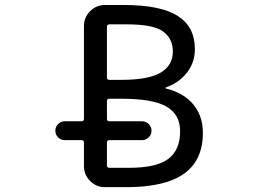

<svg xmlns="http://www.w3.org/2000/svg" viewBox="-20 -775 1040 774"><path d="M411.1 -462.9Q411.1 -453.1 420.9 -453.1H468.8Q579.1 -453.1 627.9 -482.4Q676.8 -511.7 676.8 -567.4Q676.8 -619.1 637.7 -647.9Q598.6 -676.8 492.2 -676.8H420.9Q411.1 -676.8 411.1 -667ZM411.1 -295.9Q411.1 -286.1 420.9 -286.1H552.7Q568.4 -286.1 579.6 -274.9Q590.8 -263.7 590.8 -248Q590.8 -232.4 579.6 -221.2Q568.4 -210 552.7 -210H420.9Q411.1 -210 411.1 -200.2V-108.4Q411.1 -98.6 420.9 -98.6H502Q610.4 -98.6 658.2 -134.3Q706.1 -169.9 706.1 -246.1Q706.1 -313.5 651.4 -345.2Q596.7 -377 468.8 -377H420.9Q411.1 -377 411.1 -367.2ZM649.4 -422.9Q647.5 -421.9 647.5 -419.9Q647.5 -418 649.4 -418Q710.9 -403.3 750 -364.3Q797.9 -315.4 797.9 -239.3Q797.9 -128.9 721.7 -74.7Q645.5 -20.5 489.3 -20.5H403.3Q368.2 -20.5 343.3 -45.4Q318.4 -70.3 318.4 -105.5V-200.2Q318.4 -210 308.6 -210H241.2Q225.6 -210 214.4 -221.2Q203.1 -232.4 203.1 -248Q203.1 -263.7 214.4 -274.9Q225.6 -286.1 241.2 -286.1H308.6Q318.4 -286.1 318.4 -295.9V-669.9Q318.4 -705.1 343.3 -730Q368.2 -754.9 403.3 -754.9H478.5Q627 -754.9 696.3 -710.9Q765.6 -667 765.6 -577.1Q765.6 -515.6 724.6 -471.7Q694.3 -438.5 649.4 -422.9Z"/></svg>

Font: Rounded-X Mgen+ 1m regular
Style: Regular
Weight: 400
Designer: [Source Han Sans]
Ryoko NISHIZUKA  (kana & ideographs); Paul D. Hunt (Latin, Greek & Cyrillic); Wenlong ZHANG  (bopomofo
Version: Version 1.059.20150602